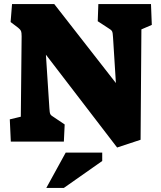

<svg xmlns="http://www.w3.org/2000/svg" viewBox="-20 -694 788 941"><path d="M205 -426 222 -164Q223 -141 227 -134Q231 -127 245 -119L297 -84L293 0H33L28 -109L82 -122L86 -516Q86 -535 83 -542Q80 -549 69 -558L32 -586L39 -674H246L548 -287L534 -510Q533 -534 529 -541Q525 -548 511 -556L459 -590L462 -674H720L724 -572L673 -550L669 -9L554 29ZM302 54H481V95L293 227H207Z"/></svg>

Font: Suez One
Style: Regular
Weight: 400
Version: Version 1.000